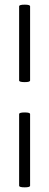

<svg xmlns="http://www.w3.org/2000/svg" viewBox="-20 -653 208 823"><path d="M86 -171Q109 -171 109 -164V143Q109 150 86 150Q62 150 62 143V-164Q62 -171 86 -171ZM86 -633Q109 -633 109 -626V-308Q109 -301 86 -301Q62 -301 62 -308V-626Q62 -633 86 -633Z"/></svg>

Font: Cormorant SC
Style: Bold
Weight: 700
Designer: Christian Thalmann (Catharsis Fonts)
Foundry: Catharsis Fonts
Version: Version 4.000